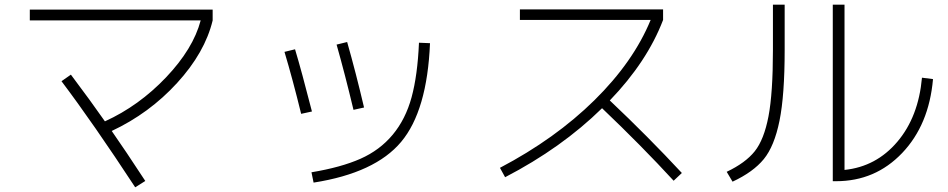

<svg xmlns="http://www.w3.org/2000/svg" viewBox="-20 -748 4040 818"><path d="M107 -661V-707H886V-661Q853 -524 734.5 -394.5Q616 -265 456 -190Q512 -110 599 23L556 50Q377 -223 242 -402L282 -430Q367 -317 427 -231Q572 -297 687.5 -418.5Q803 -540 835 -661Z M1812 -564Q1800 -276 1689 -143.5Q1578 -11 1316 30L1307 -14Q1433 -35 1515.5 -71.5Q1598 -108 1653 -174Q1708 -240 1733.5 -333.5Q1759 -427 1765 -566ZM1192 -527 1237 -538Q1265 -445 1309 -273L1263 -263Q1227 -410 1192 -527ZM1414 -558 1459 -569Q1496 -439 1531 -290L1486 -280Q1450 -431 1414 -558Z M2195 -663V-708H2805V-663Q2737 -485 2578 -320Q2741 -166 2885 -11L2850 22Q2714 -126 2545 -287Q2373 -118 2132 7L2110 -33Q2346 -157 2512.5 -321Q2679 -485 2752 -663Z M3273 -728H3323V-535Q3323 -342 3301 -233.5Q3279 -125 3234 -70Q3189 -15 3101 26L3076 -16Q3156 -54 3195.5 -103.5Q3235 -153 3254 -252Q3273 -351 3273 -535ZM3578 -24Q3713 -38 3803 -144Q3893 -250 3908 -417L3955 -411Q3938 -216 3823.5 -96Q3709 24 3542 24H3528V-728H3578Z"/></svg>

Font: Mplus 1p Light
Style: Regular
Weight: 300
Version: Version 1.061